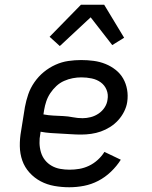

<svg xmlns="http://www.w3.org/2000/svg" viewBox="-20 -781 640 809"><path d="M272 8Q240 8 209 2.5Q178 -3 151.5 -17Q125 -31 104.5 -53.5Q84 -76 74 -104.5Q64 -133 63.5 -165Q63 -197 69 -230L85 -330Q90 -357 99 -383.5Q108 -410 125 -434.5Q142 -459 164.5 -477.5Q187 -496 213.5 -508Q240 -520 267.5 -524Q295 -528 322 -528Q349 -528 375 -524.5Q401 -521 424.5 -511.5Q448 -502 467.5 -486.5Q487 -471 499 -450Q511 -429 515.5 -403.5Q520 -378 516 -351Q513 -331 503 -311Q493 -291 478 -274.5Q463 -258 444 -246Q425 -234 405 -227Q385 -220 364 -217Q343 -214 322 -214Q301 -214 279.5 -215.5Q258 -217 236.5 -218Q215 -219 193.5 -220.5Q172 -222 151 -226L150 -218Q146 -198 146.5 -178Q147 -158 152.5 -139.5Q158 -121 169.5 -106.5Q181 -92 197.5 -82.5Q214 -73 233.5 -69.5Q253 -66 273 -66Q294 -66 314.5 -69.5Q335 -73 355 -82.5Q375 -92 392 -107.5Q409 -123 420 -141L489 -108Q472 -81 447.5 -57.5Q423 -34 394 -19Q365 -4 334 2Q303 8 272 8ZM328 -283Q345 -283 362.5 -287.5Q380 -292 395.5 -302.5Q411 -313 421 -328.5Q431 -344 433 -361Q437 -383 429 -402.5Q421 -422 404.5 -434Q388 -446 366.5 -450.5Q345 -455 323 -455Q305 -455 286.5 -451.5Q268 -448 250 -440Q232 -432 217.5 -418.5Q203 -405 192 -388.5Q181 -372 175 -354Q169 -336 166 -318L163 -299Q184 -295 204.5 -294Q225 -293 246 -292Q267 -291 287 -287Q307 -283 328 -283ZM232 -587 189 -626 321 -761H419L503 -622L453 -591L362 -708Z"/></svg>

Font: Iosevka Etoile
Style: Italic
Weight: 400
Italic angle: -9°
Designer: Belleve Invis
Foundry: Belleve Invis
Version: Version 22.1.2; ttfautohint (v1.8.4)